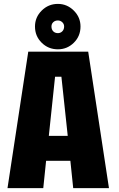

<svg xmlns="http://www.w3.org/2000/svg" viewBox="-20 -965 610 985"><path d="M277 -712Q228 -712 193.8 -745.8Q159.5 -779.5 159.5 -829Q159.5 -876.5 194 -910.8Q228.5 -945 277 -945Q324 -945 358.5 -910.8Q393 -876.5 393 -829Q393 -779.5 358.8 -745.8Q324.5 -712 277 -712ZM277 -795Q290.5 -795 299.8 -804.5Q309 -814 309 -829Q309 -842 299.5 -851Q290 -860 277 -860Q262.5 -860 253.2 -851.2Q244 -842.5 244 -829Q244 -813.5 253.2 -804.2Q262.5 -795 277 -795ZM355.5 0 341 -140H216.5L202 0H18.5L125 -700H432.5L539 0ZM262.5 -571.5 230.5 -268H327.5L295 -571.5Z"/></svg>

Font: League Mono Narrow ExtraBold
Style: Regular
Weight: 800
Width: 3
Designer: Tyler Finck
Foundry: The League of Moveable Type / Tyler Finck
Version: Version 2.210